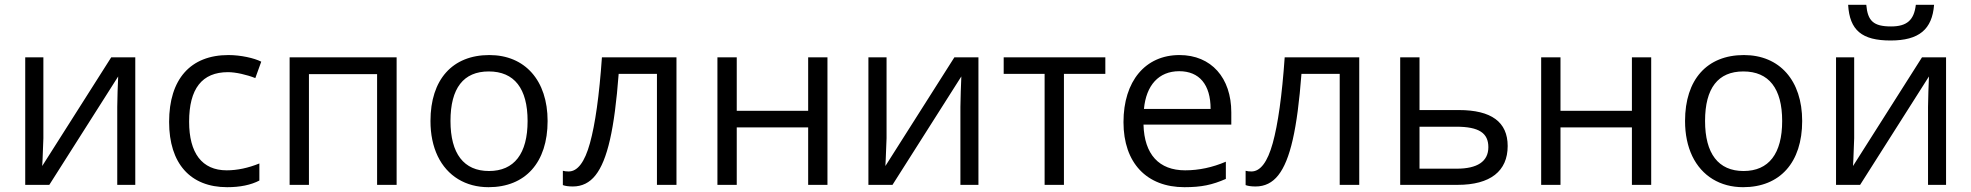

<svg xmlns="http://www.w3.org/2000/svg" viewBox="-20 -776 8275 806"><path d="M85.9 0V-535.2H162.1V-195.8L158.7 -106.9L157.2 -79.1L446.8 -535.2H547.9V0H472.2V-327.1L473.6 -391.6L476.1 -455.1L187 0Z M1051.8 -448.2C1016.1 -462.4 969.7 -473.1 937 -473.1C828.1 -473.1 773.9 -403.8 773.9 -265.1C773.9 -133.8 827.6 -61 931.6 -61C976.1 -61 1022 -70.8 1068.8 -89.8V-18.1C1033.2 0.5 987.8 9.8 933.6 9.8C778.8 9.8 689.9 -89.8 689.9 -264.2C689.9 -443.4 779.3 -544.9 939 -544.9C990.2 -544.9 1047.4 -532.2 1076.7 -517.1Z M1563 -464.8H1276.9V0H1195.8V-535.2H1645V0H1563Z M2278.8 -268.1C2278.8 -93.8 2185.5 9.8 2030.8 9.8C1935.1 9.8 1857.9 -36.6 1817.4 -120.6C1797.4 -162.6 1787.1 -211.9 1787.1 -268.1C1787.1 -442.4 1879.4 -544.9 2034.2 -544.9C2184.1 -544.9 2278.8 -438 2278.8 -268.1ZM1871.1 -268.1C1871.1 -131.3 1926.8 -58.1 2032.7 -58.1C2138.7 -58.1 2194.8 -130.9 2194.8 -268.1C2194.8 -404.3 2139.2 -476.1 2031.7 -476.1C1925.8 -476.1 1871.1 -406.2 1871.1 -268.1Z M2819.8 -535.2V0H2737.8V-465.8H2577.1C2559.6 -233.9 2529.8 -103.5 2480 -40.5C2455.1 -8.8 2423.3 6.8 2384.8 6.8C2367.2 6.8 2353 4.9 2342.8 1V-59.1C2350.1 -57.1 2357.9 -56.2 2367.2 -56.2C2404.8 -56.2 2434.6 -95.7 2456.5 -174.8C2478.5 -253.9 2495.6 -374 2506.8 -535.2Z M2991.7 0V-535.2H3072.8V-311H3372.6V-535.2H3453.6V0H3372.6V-241.2H3072.8V0Z M3625.5 0V-535.2H3701.7V-195.8L3698.2 -106.9L3696.8 -79.1L3986.3 -535.2H4087.4V0H4011.7V-327.1L4013.2 -391.6L4015.6 -455.1L3726.6 0Z M4193.4 -535.2H4620.1V-465.8H4446.3V0H4365.2V-465.8H4193.4Z M5148.9 -252.9H4780.3C4783.7 -127.4 4845.7 -61 4955.1 -61C5012.7 -61 5069.8 -73.2 5126 -97.2V-24.9C5068.8 0 5024.4 9.8 4952.1 9.8C4793.9 9.8 4696.3 -91.8 4696.3 -263.2C4696.3 -435.5 4788.1 -544.9 4931.2 -544.9C5065.4 -544.9 5148.9 -448.7 5148.9 -304.2ZM5062 -318.8C5062 -420.9 5014.6 -477.1 4930.2 -477.1C4844.2 -477.1 4791.5 -418 4782.2 -318.8Z M5686 -535.2V0H5604V-465.8H5443.4C5425.8 -233.9 5396 -103.5 5346.2 -40.5C5321.3 -8.8 5289.6 6.8 5251 6.8C5233.4 6.8 5219.2 4.9 5209 1V-59.1C5216.3 -57.1 5224.1 -56.2 5233.4 -56.2C5271 -56.2 5300.8 -95.7 5322.8 -174.8C5344.7 -253.9 5361.8 -374 5373 -535.2Z M5857.9 -535.2H5939V-314H6104C6240.7 -314 6309.1 -263.7 6309.1 -163.1C6309.1 -57.6 6236.3 0 6099.1 0H5857.9ZM5939 -244.1V-67.9H6095.2C6181.2 -67.9 6228 -97.7 6228 -158.2C6228 -217.3 6189 -244.1 6092.8 -244.1Z M6449.7 0V-535.2H6530.8V-311H6830.6V-535.2H6911.6V0H6830.6V-241.2H6530.8V0Z M7545.4 -268.1C7545.4 -93.8 7452.1 9.8 7297.4 9.8C7201.7 9.8 7124.5 -36.6 7084 -120.6C7064 -162.6 7053.7 -211.9 7053.7 -268.1C7053.7 -442.4 7146 -544.9 7300.8 -544.9C7450.7 -544.9 7545.4 -438 7545.4 -268.1ZM7137.7 -268.1C7137.7 -131.3 7193.4 -58.1 7299.3 -58.1C7405.3 -58.1 7461.4 -130.9 7461.4 -268.1C7461.4 -404.3 7405.8 -476.1 7298.3 -476.1C7192.4 -476.1 7137.7 -406.2 7137.7 -268.1Z M7814.5 -755.9C7820.3 -688 7844.7 -665 7918.5 -665C7985.4 -665 8015.1 -691.9 8022.5 -755.9H8099.1C8091.3 -652.8 8036.1 -606 7916.5 -606C7795.9 -606 7744.6 -648.9 7738.3 -755.9ZM7687.5 0V-535.2H7763.7V-195.8L7760.3 -106.9L7758.8 -79.1L8048.3 -535.2H8149.4V0H8073.7V-327.1L8075.2 -391.6L8077.6 -455.1L7788.6 0Z"/></svg>

Font: OpenSansEmoji
Style: Regular
Weight: 400
Foundry: MorbZ
Version: Version 1.000;PS 001.000;hotconv 1.0.70;makeotf.lib2.5.58329